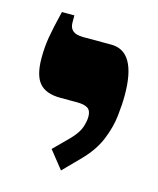

<svg xmlns="http://www.w3.org/2000/svg" viewBox="-78 -704 465 565"><g transform="rotate(15 155.0 -421.5)"><path d="M160 -196 117 -250 163 -296Q185 -319 191 -337.5Q197 -356 197 -370Q197 -388 186.5 -395Q176 -402 153 -402H103Q59 -402 39 -425Q19 -448 19 -501Q19 -534 24 -564Q29 -594 42 -647H80V-625Q80 -592 121 -592H207Q284 -592 284 -458Q284 -430 280 -394.5Q276 -359 260.5 -321Q245 -283 211 -248Z"/></g></svg>

Font: Noto Serif Hebrew SemiCondensed Black
Style: Regular
Weight: 900
Width: 4
Designer: Monotype Design Team
Foundry: Monotype Imaging Inc.
Version: Version 2.004; ttfautohint (v1.8.4.7-5d5b)